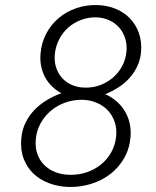

<svg xmlns="http://www.w3.org/2000/svg" viewBox="-20 -741 627 771"><path d="M546.4 -532.2Q543.5 -500.5 531 -474.4Q518.6 -448.2 499.5 -427.2Q480.5 -406.2 455.6 -390.1Q430.7 -374 402.8 -362.8Q428.2 -351.6 448.2 -334Q468.3 -316.4 481.4 -294.4Q494.6 -272.5 500.5 -246.8Q506.3 -221.2 504.4 -192.9Q500.5 -144.5 478.8 -106.4Q457 -68.4 423.1 -42.2Q389.2 -16.1 346.2 -2.7Q303.2 10.7 257.3 9.8Q214.8 8.8 178 -4.9Q141.1 -18.6 114.7 -43.5Q88.4 -68.4 75 -103.8Q61.5 -139.2 65.4 -184.1Q68.4 -219.2 82.3 -247.8Q96.2 -276.4 117.9 -299.1Q139.6 -321.8 167.5 -338.6Q195.3 -355.5 226.6 -366.7Q204.6 -378.4 188 -395Q171.4 -411.6 160.6 -431.9Q149.9 -452.1 145.3 -475.3Q140.6 -498.5 142.6 -523.4Q146 -568.4 165.3 -605.2Q184.6 -642.1 215.3 -668.2Q246.1 -694.3 285.9 -708Q325.7 -721.7 369.6 -720.7Q410.2 -719.7 444.1 -705.8Q478 -691.9 502 -667Q525.9 -642.1 537.8 -607.9Q549.8 -573.7 546.4 -532.2ZM446.3 -192.4Q449.7 -224.1 440.7 -251Q431.6 -277.8 413.3 -297.4Q395 -316.9 368.7 -328.1Q342.3 -339.4 311 -340.3Q276.4 -340.8 244.1 -329.8Q211.9 -318.8 186.5 -298.1Q161.1 -277.3 144.3 -248Q127.4 -218.8 124 -183.6Q120.6 -150.9 129.4 -124.5Q138.2 -98.1 156.7 -79.3Q175.3 -60.5 201.7 -50Q228 -39.6 259.8 -39.1Q294.4 -38.1 326.4 -48.6Q358.4 -59.1 383.8 -79.1Q409.2 -99.1 425.8 -127.9Q442.4 -156.7 446.3 -192.4ZM487.8 -532.7Q490.7 -561 482.9 -586.2Q475.1 -611.3 459 -629.9Q442.9 -648.4 419.2 -659.4Q395.5 -670.4 366.7 -671.4Q334.5 -671.9 305.7 -661.1Q276.9 -650.4 254.4 -630.6Q231.9 -610.8 217.8 -583.5Q203.6 -556.2 200.2 -523.9Q197.3 -495.1 205.1 -470.7Q212.9 -446.3 228.8 -428.5Q244.6 -410.6 268.1 -400.1Q291.5 -389.6 320.3 -389.2Q352.1 -388.2 380.9 -398.7Q409.7 -409.2 432.4 -428.2Q455.1 -447.3 469.7 -474.1Q484.4 -501 487.8 -532.7Z"/></svg>

Font: Roboto Mono Light
Style: Italic
Weight: 300
Designer: Google
Version: Version 2.000985; 2015; ttfautohint (v1.3)